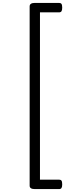

<svg xmlns="http://www.w3.org/2000/svg" viewBox="-20 -1226 517 1321"><path d="M408 -1173Q408 -1156 403 -1148.5Q398 -1141 386 -1141H255V10H386Q398 10 403 17Q408 24 408 43Q408 60 403 67.5Q398 75 386 75H220Q184 75 184 52V-1182Q184 -1206 220 -1206H386Q398 -1206 403 -1199Q408 -1192 408 -1173Z"/></svg>

Font: Playwrite BR Light
Style: Regular
Weight: 300
Version: Version 1.003